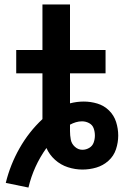

<svg xmlns="http://www.w3.org/2000/svg" viewBox="-20 -755 616 864"><path d="M108 89Q131 -8 189 -89Q202 -59 227.5 -36Q253 -13 285.5 -2.5Q318 8 351 8Q383 8 413.5 -1Q444 -10 468 -31.5Q492 -53 502 -83.5Q512 -114 512 -145Q512 -176 502.5 -206Q493 -236 470.5 -258Q448 -280 418 -289Q388 -298 357 -298Q326 -298 295 -290V-425H455V-530H295V-735H171V-530H53V-425H171V-219Q110 -162 68 -88Q26 -14 6 68ZM351 -81Q332 -81 317 -94.5Q302 -108 298.5 -127Q295 -146 295 -165Q295 -173 295 -180Q295 -187 295 -194Q308 -201 321.5 -205Q335 -209 349 -209Q366 -209 381 -201Q396 -193 401.5 -177.5Q407 -162 407 -145Q407 -129 401.5 -113.5Q396 -98 381.5 -89.5Q367 -81 351 -81Z"/></svg>

Font: Iosevka Sparkle
Style: Bold
Weight: 700
Designer: Belleve Invis
Foundry: Belleve Invis
Version: Version 4.5.0; ttfautohint (v1.8.3)